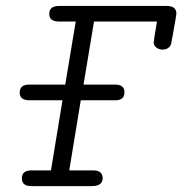

<svg xmlns="http://www.w3.org/2000/svg" viewBox="-20 -631 618 651"><path d="M46.9 -316.9Q46.9 -343.8 78.1 -344.2H201.2L236.8 -558.1H176.8Q147 -559.1 147 -584Q147 -610.8 180.2 -610.8H544.9Q578.1 -610.8 578.1 -585Q578.1 -581.1 569.6 -533Q561 -484.9 560.1 -481Q552.2 -462.9 530.8 -462.9Q518.6 -462.9 509.8 -470Q501 -477.1 501 -487.8Q501 -491.7 512.2 -558.1H298.8L263.2 -344.2H370.1Q402.3 -344.2 401.9 -317.9Q401.9 -291 371.1 -291H253.9L214.8 -53.2H296.9Q327.6 -53.2 328.1 -26.9Q328.1 0 291 0H84Q54.2 -1 54.2 -25.9Q54.2 -52.7 85 -53.2H152.8L191.9 -291H80.1Q46.9 -291 46.9 -316.9Z"/></svg>

Font: CMU Typewriter Text
Style: LightOblique
Weight: 200
Italic angle: -9.46001°
Version: Version 0.7.0